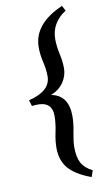

<svg xmlns="http://www.w3.org/2000/svg" viewBox="-92 -733 491 912"><g transform="rotate(-10 153.0 -277.5)"><path d="M275.9 -689.9 289.1 -664.6Q254.4 -643.1 235.6 -611.3Q216.8 -579.6 216.8 -539.6Q216.8 -506.8 225.1 -468.3Q233.9 -431.2 233.9 -397Q233.9 -360.4 212.4 -329.1Q190.9 -297.9 151.4 -282.2Q233.9 -267.1 233.9 -165.5Q233.9 -130.4 225.1 -87.9Q216.8 -44.9 216.8 -18.6Q216.8 29.3 231.4 56.6Q247.1 85.9 284.2 104.5L273.4 135.3Q233.9 120.6 207.3 103.8Q180.7 86.9 164.6 67.9Q132.8 29.3 132.8 -30.3Q132.8 -64.9 141.6 -105Q150.4 -146 150.4 -181.6Q150.4 -248.5 83 -248.5Q75.7 -248.5 67.6 -248Q59.6 -247.6 52.7 -246.6L43.9 -275.4Q150.4 -301.8 150.4 -372.1Q150.4 -407.2 141.6 -442.9Q132.8 -479 132.8 -514.6Q132.8 -627.9 275.9 -689.9Z"/></g></svg>

Font: Namdhinggo Medium
Style: Regular
Weight: 500
Designer: Victor Gaultney
Foundry: SIL International
Version: Version 3.001